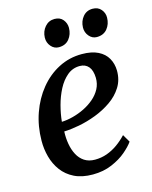

<svg xmlns="http://www.w3.org/2000/svg" viewBox="-116 -840 736 927"><g transform="rotate(-15 252.0 -376.0)"><path d="M444 -97Q430 -76.5 400.5 -51.2Q371 -26 328.2 -7.8Q285.5 10.5 232.5 10.5Q178.5 10.5 140.5 -8.2Q102.5 -27 79 -58.8Q55.5 -90.5 44.8 -130Q34 -169.5 34.5 -211Q35 -283.5 57.5 -347.5Q80 -411.5 120 -460.5Q160 -509.5 213.5 -537.2Q267 -565 330 -565Q379 -565 410.8 -549.2Q442.5 -533.5 458 -506Q473.5 -478.5 474 -444.5Q474.5 -398 452.2 -362.5Q430 -327 393.2 -301.5Q356.5 -276 313.2 -259.5Q270 -243 227.5 -235Q185 -227 152 -226Q150.5 -193.5 155.8 -163.2Q161 -133 173.8 -108.8Q186.5 -84.5 208.2 -70.2Q230 -56 261 -56Q292.5 -56 321 -66.2Q349.5 -76.5 374.8 -94.5Q400 -112.5 421.5 -135.5ZM305.5 -512Q270 -512 243 -489.5Q216 -467 197.2 -431Q178.5 -395 167.5 -353.5Q156.5 -312 153 -274Q180 -275 209.5 -282.8Q239 -290.5 267 -304.2Q295 -318 317.8 -337.5Q340.5 -357 353.8 -382Q367 -407 366.5 -437Q365.5 -474.5 349.5 -493.2Q333.5 -512 305.5 -512ZM232.5 -625.5Q209.5 -625.5 193.8 -644Q178 -662.5 178.5 -687.5Q179.5 -719 198.5 -741Q217.5 -763 246.5 -763Q274 -763 288.8 -745Q303.5 -727 303.5 -703.5Q303 -671 284.5 -648.2Q266 -625.5 232.5 -625.5ZM422.5 -625.5Q400 -625.5 384.2 -644Q368.5 -662.5 369 -687.5Q370 -719 388.5 -741Q407 -763 437 -763Q464 -763 479.2 -745Q494.5 -727 494 -703.5Q493.5 -671 474.8 -648.2Q456 -625.5 422.5 -625.5Z"/></g></svg>

Font: Merriweather 28pt Medium
Style: Italic
Weight: 500
Italic angle: -7.8°
Version: Version 2.101